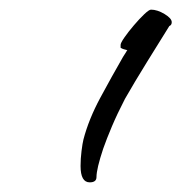

<svg xmlns="http://www.w3.org/2000/svg" viewBox="-20 -546 379 398"><path d="M166 -168Q147 -168 147 -202Q147 -217 149 -233Q151 -249 153 -257Q164 -299 188 -343.5Q212 -388 235 -428L242 -439Q242 -440 244 -442Q240 -443 236.5 -444Q233 -445 230 -447V-453Q230 -457 238 -468.5Q246 -480 257.5 -493.5Q269 -507 279 -516.5Q289 -526 293 -526Q306 -526 321 -517Q336 -508 336 -500Q336 -494 331 -492Q311 -460 285 -418Q259 -376 239 -341Q223 -310 212 -284Q201 -258 194 -238Q180 -196 180 -179Q180 -168 166 -168Z"/></svg>

Font: Birthstone Bounce Medium
Style: Regular
Weight: 500
Designer: Robert E. Leuschke
Foundry: Rob Leuschke
Version: Version 1.010; ttfautohint (v1.8.3)